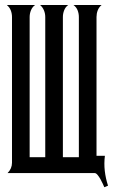

<svg xmlns="http://www.w3.org/2000/svg" viewBox="-20 -704 463 781"><path d="M164.1 -64.5V-634.8Q164.1 -648.9 158.9 -661.6Q153.8 -674.3 143.1 -683.6H257.3Q246.1 -675.3 241 -662.1Q235.8 -648.9 235.8 -634.8V-64.5H300.8V-634.8Q300.8 -648.9 295.7 -662.1Q290.5 -675.3 278.8 -683.6H393.1Q382.3 -674.3 377.4 -661.6Q372.6 -648.9 372.6 -634.8V-70.3H406.7Q402.8 -39.6 406.2 -9Q409.7 21.5 419.4 51.3L404.3 57.6Q402.3 53.2 398.2 43.7Q394 34.2 388.4 24.4Q382.8 14.6 376.7 7.3Q370.6 0 365.2 0H10.7Q28.8 -18.1 28.8 -42V-634.8Q28.8 -648.9 23.9 -661.6Q19 -674.3 7.8 -683.6H122.6Q111.3 -675.3 106 -662.1Q100.6 -648.9 100.6 -634.8V-64.5Z"/></svg>

Font: XAYAX
Style: Regular
Weight: 400
Designer: Peter Wiegel
Foundry: Peter Wiegel
Version: Version 1.000 2009 initial release